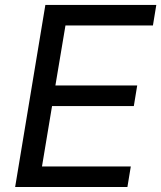

<svg xmlns="http://www.w3.org/2000/svg" viewBox="-20 -747 644 767"><path d="M40.5 0H489L502.5 -82H147.7L187.9 -323.2H514.6L528.1 -405.5H201.3L241.5 -645.2H590.9L604.4 -727.3H161.2Z"/></svg>

Font: Margiela Sans Text
Style: Italic
Weight: 400
Italic angle: -9.39999°
Designer: Stefan Endress, Andreas Faust
Version: Version 1.100;FEAKit 1.0